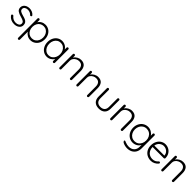

<svg xmlns="http://www.w3.org/2000/svg" viewBox="552 -2464 4605 4605"><g transform="rotate(45 2855.0 -161.5)"><path d="M42 -103Q42 -116 55 -123Q61 -129 71 -129Q83 -129 93 -119Q152 -41 250 -41Q298 -41 333.5 -63.5Q369 -86 369 -129Q369 -171 336 -192Q303 -213 244 -228Q161 -249 114 -282.5Q67 -316 67 -381Q67 -422 90 -454.5Q113 -487 152.5 -505Q192 -523 242 -523Q285 -523 328.5 -506.5Q372 -490 403 -454Q412 -447 412 -434Q412 -422 402 -413Q395 -407 384 -407Q374 -407 366 -415Q342 -442 309 -456Q276 -470 238 -470Q191 -470 157.5 -448Q124 -426 124 -382Q126 -342 160.5 -321Q195 -300 262 -283Q314 -270 348 -254Q382 -238 403.5 -209Q425 -180 425 -132Q425 -67 373 -28.5Q321 10 244 10Q122 10 50 -81Q42 -94 42 -103Z M1026 -255Q1026 -180 995.5 -120.5Q965 -61 911.5 -27Q858 7 792 7Q734 7 685.5 -20.5Q637 -48 608 -94V170Q608 183 599.5 191.5Q591 200 578 200Q565 200 556.5 191.5Q548 183 548 170V-482Q548 -495 556.5 -504Q565 -513 578 -513Q591 -513 599.5 -504Q608 -495 608 -482V-414Q634 -461 683 -488Q732 -515 791 -515Q857 -515 911 -481.5Q965 -448 995.5 -388.5Q1026 -329 1026 -255ZM968 -255Q968 -313 944.5 -359.5Q921 -406 879.5 -432.5Q838 -459 786 -459Q733 -459 691 -433Q649 -407 626 -360.5Q603 -314 603 -255Q603 -196 626 -149Q649 -102 691 -75.5Q733 -49 786 -49Q838 -49 879.5 -75.5Q921 -102 944.5 -149Q968 -196 968 -255Z M1595 -480V-30Q1595 -17 1586.5 -8.5Q1578 0 1565 0Q1552 0 1543.5 -8.5Q1535 -17 1535 -30V-97Q1510 -52 1460 -21Q1410 10 1351 10Q1284 10 1230.5 -25Q1177 -60 1146.5 -121Q1116 -182 1116 -258Q1116 -334 1147 -394.5Q1178 -455 1231.5 -489Q1285 -523 1350 -523Q1410 -523 1460 -494Q1510 -465 1535 -418V-480Q1535 -493 1543.5 -502Q1552 -511 1565 -511Q1578 -511 1586.5 -502Q1595 -493 1595 -480ZM1539 -258Q1539 -316 1515.5 -364Q1492 -412 1450.5 -439.5Q1409 -467 1357 -467Q1305 -467 1263.5 -440Q1222 -413 1198.5 -365.5Q1175 -318 1175 -258Q1175 -198 1198 -149.5Q1221 -101 1262.5 -73.5Q1304 -46 1357 -46Q1409 -46 1450.5 -73.5Q1492 -101 1515.5 -149.5Q1539 -198 1539 -258Z M2173 -324V-30Q2173 -17 2164 -8.5Q2155 0 2143 0Q2130 0 2121.5 -8.5Q2113 -17 2113 -30V-321Q2113 -386 2080.5 -426.5Q2048 -467 1980 -467Q1937 -467 1898.5 -447Q1860 -427 1836 -393.5Q1812 -360 1812 -321V-30Q1812 -17 1803.5 -8.5Q1795 0 1782 0Q1769 0 1760.5 -8.5Q1752 -17 1752 -30V-478Q1752 -491 1760.5 -499.5Q1769 -508 1782 -508Q1795 -508 1803.5 -499.5Q1812 -491 1812 -478V-423Q1839 -466 1889.5 -494.5Q1940 -523 1993 -523Q2086 -523 2129.5 -468.5Q2173 -414 2173 -324Z M2751 -324V-30Q2751 -17 2742 -8.5Q2733 0 2721 0Q2708 0 2699.5 -8.5Q2691 -17 2691 -30V-321Q2691 -386 2658.5 -426.5Q2626 -467 2558 -467Q2515 -467 2476.5 -447Q2438 -427 2414 -393.5Q2390 -360 2390 -321V-30Q2390 -17 2381.5 -8.5Q2373 0 2360 0Q2347 0 2338.5 -8.5Q2330 -17 2330 -30V-478Q2330 -491 2338.5 -499.5Q2347 -508 2360 -508Q2373 -508 2381.5 -499.5Q2390 -491 2390 -478V-423Q2417 -466 2467.5 -494.5Q2518 -523 2571 -523Q2664 -523 2707.5 -468.5Q2751 -414 2751 -324Z M3320 -478V-196Q3320 -98 3265 -45.5Q3210 7 3113 7Q3017 7 2962.5 -45.5Q2908 -98 2908 -196V-478Q2908 -491 2916.5 -499.5Q2925 -508 2938 -508Q2951 -508 2959.5 -499.5Q2968 -491 2968 -478V-196Q2968 -124 3006 -86.5Q3044 -49 3113 -49Q3183 -49 3221.5 -86.5Q3260 -124 3260 -196V-478Q3260 -491 3268.5 -499.5Q3277 -508 3290 -508Q3303 -508 3311.5 -499.5Q3320 -491 3320 -478Z M3898 -324V-30Q3898 -17 3889 -8.5Q3880 0 3868 0Q3855 0 3846.5 -8.5Q3838 -17 3838 -30V-321Q3838 -386 3805.5 -426.5Q3773 -467 3705 -467Q3662 -467 3623.5 -447Q3585 -427 3561 -393.5Q3537 -360 3537 -321V-30Q3537 -17 3528.5 -8.5Q3520 0 3507 0Q3494 0 3485.5 -8.5Q3477 -17 3477 -30V-478Q3477 -491 3485.5 -499.5Q3494 -508 3507 -508Q3520 -508 3528.5 -499.5Q3537 -491 3537 -478V-423Q3564 -466 3614.5 -494.5Q3665 -523 3718 -523Q3811 -523 3854.5 -468.5Q3898 -414 3898 -324Z M4517 -480V-47Q4517 31 4484.5 86.5Q4452 142 4395.5 171Q4339 200 4266 200Q4231 200 4192.5 191Q4154 182 4126.5 168Q4099 154 4095 139Q4088 132 4088 123Q4088 113 4097 107Q4101 104 4107 104Q4113 104 4130 111L4151 120Q4213 144 4267 144Q4356 144 4406.5 93.5Q4457 43 4457 -43V-105Q4432 -51 4378 -20.5Q4324 10 4265 10Q4196 10 4140.5 -24.5Q4085 -59 4053 -120Q4021 -181 4021 -257Q4021 -332 4053 -393Q4085 -454 4140.5 -488.5Q4196 -523 4264 -523Q4327 -523 4379.5 -491.5Q4432 -460 4457 -416V-480Q4457 -493 4465.5 -502Q4474 -511 4487 -511Q4500 -511 4508.5 -502.5Q4517 -494 4517 -480ZM4461 -257Q4461 -318 4436.5 -366Q4412 -414 4368.5 -440.5Q4325 -467 4270 -467Q4216 -467 4172.5 -439.5Q4129 -412 4104.5 -364Q4080 -316 4080 -257Q4080 -197 4104.5 -149Q4129 -101 4172.5 -73.5Q4216 -46 4270 -46Q4325 -46 4368.5 -72.5Q4412 -99 4436.5 -147.5Q4461 -196 4461 -257Z M5057 -256H4679Q4679 -196 4703.5 -148.5Q4728 -101 4773.5 -73.5Q4819 -46 4881 -46Q4929 -46 4967 -66Q5005 -86 5028 -117Q5039 -126 5049 -126Q5059 -126 5067 -118Q5075 -110 5075 -100Q5075 -89 5065 -79Q5033 -40 4984.5 -15Q4936 10 4882 10Q4805 10 4746 -23Q4687 -56 4654 -115.5Q4621 -175 4621 -253Q4621 -335 4653.5 -396.5Q4686 -458 4740 -490.5Q4794 -523 4855 -523Q4915 -523 4967.5 -495Q5020 -467 5053 -413Q5086 -359 5087 -285Q5087 -273 5078 -264.5Q5069 -256 5057 -256ZM4684 -310H5025V-318Q5020 -363 4995 -396.5Q4970 -430 4932.5 -447.5Q4895 -465 4855 -465Q4797 -465 4747.5 -425Q4698 -385 4684 -310Z M5632 -324V-30Q5632 -17 5623 -8.5Q5614 0 5602 0Q5589 0 5580.5 -8.5Q5572 -17 5572 -30V-321Q5572 -386 5539.5 -426.5Q5507 -467 5439 -467Q5396 -467 5357.5 -447Q5319 -427 5295 -393.5Q5271 -360 5271 -321V-30Q5271 -17 5262.5 -8.5Q5254 0 5241 0Q5228 0 5219.5 -8.5Q5211 -17 5211 -30V-478Q5211 -491 5219.5 -499.5Q5228 -508 5241 -508Q5254 -508 5262.5 -499.5Q5271 -491 5271 -478V-423Q5298 -466 5348.5 -494.5Q5399 -523 5452 -523Q5545 -523 5588.5 -468.5Q5632 -414 5632 -324Z"/></g></svg>

Font: Quicksand
Style: Regular
Weight: 400
Designer: Andrew Paglinawan
Foundry: Andrew Paglinawan
Version: Version 3.000